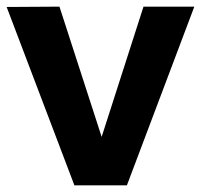

<svg xmlns="http://www.w3.org/2000/svg" viewBox="-23 -558 605 578"><path d="M-3 -537 201 0H359L562 -538H409L283 -146L156 -538Z"/></svg>

Font: Juman SemiBold
Style: Regular
Weight: 600
Designer: Bandar Raffah (Arabic) Julieta Ulanovsky (Latin)
Foundry: Caramella
Version: Version 5.022;PS 005.022;hotconv 1.0.88;makeotf.lib2.5.64775